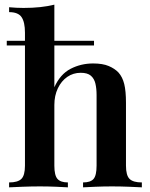

<svg xmlns="http://www.w3.org/2000/svg" viewBox="-20 -803 642 823"><path d="M213 -783V-429Q238 -485 282.5 -508Q327 -531 379 -531Q420 -531 446 -520Q472 -509 488 -492Q505 -473 512.5 -443Q520 -413 520 -362V-93Q520 -51 535.5 -36Q551 -21 588 -21V0Q570 -1 533 -2.5Q496 -4 460 -4Q424 -4 389 -2.5Q354 -1 336 0V-21Q368 -21 381 -36Q394 -51 394 -93V-396Q394 -423 389 -444.5Q384 -466 369.5 -478.5Q355 -491 326 -491Q294 -491 268.5 -473.5Q243 -456 228 -424.5Q213 -393 213 -353V-93Q213 -51 226.5 -36Q240 -21 271 -21V0Q254 -1 220.5 -2.5Q187 -4 151 -4Q115 -4 76.5 -2.5Q38 -1 19 0V-21Q56 -21 71.5 -36Q87 -51 87 -93V-663Q87 -708 72.5 -729.5Q58 -751 19 -751V-772Q51 -769 81 -769Q119 -769 152 -772.5Q185 -776 213 -783ZM383 -628V-608H9V-628Z"/></svg>

Font: Playfair Display SemiBold
Style: Regular
Weight: 600
Designer: Claus Eggers Sørensen
Foundry: Claus Eggers Sørensen
Version: Version 1.203